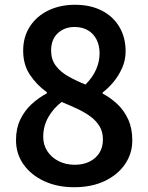

<svg xmlns="http://www.w3.org/2000/svg" viewBox="-20 -770 620 804"><path d="M290 14Q220 14 165 -11.5Q110 -37 78.5 -81.5Q47 -126 47 -183Q47 -232 65 -269.5Q83 -307 112.5 -334Q142 -361 176 -379V-384Q134 -414 105.5 -456.5Q77 -499 77 -558Q77 -616 105.5 -659.5Q134 -703 183 -726.5Q232 -750 294 -750Q359 -750 406.5 -725.5Q454 -701 480 -657Q506 -613 506 -555Q506 -518 491.5 -485.5Q477 -453 455.5 -427Q434 -401 410 -383V-378Q444 -360 472 -333.5Q500 -307 517 -269.5Q534 -232 534 -182Q534 -127 503.5 -82.5Q473 -38 418.5 -12Q364 14 290 14ZM338 -416Q368 -446 382.5 -479Q397 -512 397 -547Q397 -579 384.5 -604Q372 -629 348.5 -643Q325 -657 292 -657Q250 -657 222 -631Q194 -605 194 -558Q194 -521 213.5 -495Q233 -469 265.5 -450.5Q298 -432 338 -416ZM293 -80Q328 -80 354.5 -93Q381 -106 396 -129.5Q411 -153 411 -186Q411 -217 397.5 -240Q384 -263 361 -280.5Q338 -298 306.5 -313Q275 -328 238 -343Q204 -317 182.5 -279.5Q161 -242 161 -197Q161 -163 178.5 -136.5Q196 -110 226 -95Q256 -80 293 -80Z"/></svg>

Font: Noto Sans TC SemiBold
Style: Regular
Weight: 600
Designer: Ryoko NISHIZUKA  (kana, bopomofo & ideographs); Paul D. Hunt (Latin, Greek & Cyrillic); Sandoll Communications , Soo-you
Foundry: Adobe
Version: Version 2.004-H2;hotconv 1.0.118;makeotfexe 2.5.65603